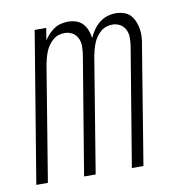

<svg xmlns="http://www.w3.org/2000/svg" viewBox="-65 -591 630 653"><g transform="rotate(-10 250.0 -264.0)"><path d="M9 0 95 -520H135L128 -478Q135 -489 144 -498.5Q153 -508 163.5 -515Q174 -522 186.5 -525Q199 -528 211 -528Q226 -528 239.5 -523.5Q253 -519 262 -509Q271 -499 276 -486Q281 -473 283 -459Q289 -473 298 -486Q307 -499 319.5 -509Q332 -519 346.5 -523.5Q361 -528 376 -528Q390 -528 404 -523.5Q418 -519 426.5 -509.5Q435 -500 440.5 -487Q446 -474 448 -460Q450 -446 449 -431.5Q448 -417 445 -403L379 0H339L407 -410Q409 -424 409 -438.5Q409 -453 403 -465.5Q397 -478 385 -485Q373 -492 358 -492Q347 -492 336.5 -488.5Q326 -485 317 -477Q308 -469 301.5 -459.5Q295 -450 291 -439.5Q287 -429 284 -418Q281 -407 279 -396L214 0H174L242 -410Q244 -424 244 -438.5Q244 -453 238 -465.5Q232 -478 220 -485Q208 -492 193 -492Q182 -492 171.5 -488.5Q161 -485 152 -477Q143 -469 136.5 -459.5Q130 -450 126 -439.5Q122 -429 119 -418Q116 -407 114 -396L49 0Z"/></g></svg>

Font: Iosevka Extralight Oblique
Style: Regular
Weight: 200
Italic angle: -9°
Monospace: yes
Designer: Belleve Invis
Foundry: Belleve Invis
Version: Version 32.5.0; ttfautohint (v1.8.4)